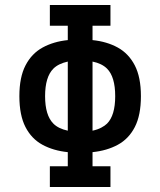

<svg xmlns="http://www.w3.org/2000/svg" viewBox="-20 -749 642 769"><path d="M179.7 -83H251.5V-139.6Q193.8 -145.5 150.1 -169.2Q106.4 -192.9 82 -240.2Q57.6 -287.6 57.6 -363.8Q57.6 -439.9 82.3 -487.3Q106.9 -534.7 150.6 -558.6Q194.3 -582.5 251.5 -588.4V-646H179.7V-729H422.4V-646H350.6V-588.4Q408.2 -582.5 451.7 -558.6Q495.1 -534.7 519.8 -487.3Q544.4 -439.9 544.4 -363.8Q544.4 -287.6 520 -240.2Q495.6 -192.9 451.9 -169.2Q408.2 -145.5 350.6 -139.6V-83H422.4V0H179.7ZM251.5 -502.4Q213.9 -494.1 193.8 -474.1Q160.6 -440.9 160.6 -363.8Q160.6 -287.1 193.8 -253.9Q213.4 -233.9 251.5 -225.6ZM350.6 -225.6Q371.1 -230 385.7 -237.8Q400.4 -245.6 408.7 -253.9Q441.4 -286.6 441.4 -363.8Q441.4 -441.4 408.7 -474.1Q388.2 -494.6 350.6 -502.4Z"/></svg>

Font: Vazir Code Hack
Style: Code-Hack
Weight: 400
Foundry: DejaVu fonts team - Redesigned by Saber Rastikerdar
Version: Version 1.1.2